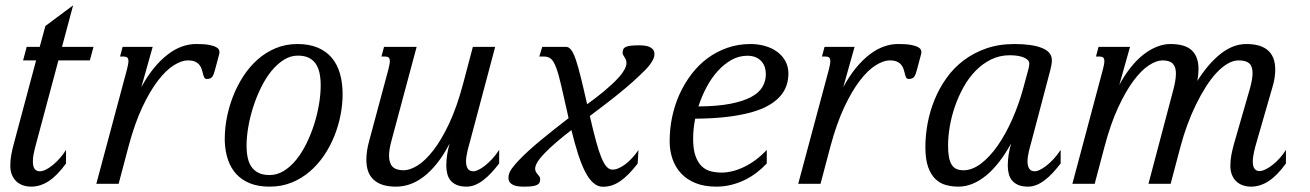

<svg xmlns="http://www.w3.org/2000/svg" viewBox="-20 -696 4961 727"><path d="M151.9 -597.7 256.8 -675.8 214.8 -518.6H334L320.3 -467.3H201.2L112.8 -137.2Q109.4 -124.5 106.9 -110.8Q104.5 -97.2 104.5 -84.5Q104.5 -64.9 111.3 -56.2Q118.2 -47.4 130.9 -47.4Q141.1 -47.4 154.1 -54Q167 -60.5 180.4 -71.5Q193.8 -82.5 206.8 -97.2Q219.7 -111.8 230 -128.4V-77.1Q197.3 -31.7 165 -10.5Q132.8 10.7 97.7 10.7Q81.1 10.7 66.7 5.6Q52.2 0.5 41.7 -9.5Q31.2 -19.5 25.1 -34.4Q19 -49.3 19 -68.8Q19 -89.8 22.7 -109.9Q26.4 -129.9 31.7 -149.4L116.7 -467.3H67.4L81.1 -518.6H130.4Z M690.9 -467.3Q668 -467.3 638.7 -449.2Q609.4 -431.2 578.9 -391.8Q548.3 -352.5 519 -290.3Q489.7 -228 466.3 -140.1L429.2 0H344.7L460.9 -433.6Q463.4 -443.8 464.8 -451.4Q466.3 -459 466.3 -464.4Q466.3 -474.6 461.7 -478.3Q457 -481.9 448.2 -481.9H434.6L444.3 -518.6H558.1L515.1 -365.7Q538.1 -408.2 563.5 -439Q588.9 -469.7 615.5 -490Q642.1 -510.3 668.9 -519.8Q695.8 -529.3 722.2 -529.3Q730.5 -529.3 745.4 -528.8Q760.3 -528.3 774.9 -525.4Q789.6 -522.5 800.3 -516.4Q811 -510.3 811 -499Q811 -494.1 809.6 -489.3L793.9 -430.7Q789.6 -413.6 783.7 -405.3Q777.8 -397 762.7 -397Q756.3 -397 753.7 -402.1Q751 -407.2 749 -415Q747.1 -422.9 744.4 -432.1Q741.7 -441.4 735.8 -449.2Q730 -457 719.5 -462.2Q709 -467.3 690.9 -467.3Z M831.1 -172.4Q831.1 -210 839.1 -251.2Q847.2 -292.5 862.8 -332.3Q878.4 -372.1 901.6 -407.7Q924.8 -443.4 955.3 -470.5Q985.8 -497.6 1023.7 -513.4Q1061.5 -529.3 1106.4 -529.3Q1150.9 -529.3 1183.1 -515.6Q1215.3 -502 1236.3 -477.1Q1257.3 -452.1 1267.3 -417Q1277.3 -381.8 1277.3 -338.9Q1277.3 -301.3 1269.5 -260.7Q1261.7 -220.2 1246.1 -181.2Q1230.5 -142.1 1207 -107.4Q1183.6 -72.8 1152.8 -46.4Q1122.1 -20 1084 -4.6Q1045.9 10.7 1000.5 10.7Q958.5 10.7 927.5 -1.5Q896.5 -13.7 875.5 -36.1Q854.5 -58.6 843.5 -90.3Q832.5 -122.1 831.1 -161.1ZM1107.9 -485.4Q1079.6 -485.4 1054.2 -469.2Q1028.8 -453.1 1007.3 -426.5Q985.8 -399.9 968.5 -364.7Q951.2 -329.6 939 -291.7Q926.8 -253.9 920.2 -215.6Q913.6 -177.2 913.6 -144Q913.6 -119.1 918 -98.6Q922.4 -78.1 932.6 -63.7Q942.9 -49.3 959.5 -41.3Q976.1 -33.2 1001 -33.2Q1029.3 -33.2 1054.9 -49.1Q1080.6 -64.9 1102.1 -91.6Q1123.5 -118.2 1140.6 -153.1Q1157.7 -188 1169.7 -225.8Q1181.6 -263.7 1188 -301.8Q1194.3 -339.8 1194.3 -373.5Q1194.3 -398.4 1189.9 -419.2Q1185.5 -439.9 1175.5 -454.6Q1165.5 -469.2 1148.9 -477.3Q1132.3 -485.4 1107.9 -485.4Z M1557.6 -518.6 1462.9 -165.5Q1453.1 -130.4 1453.1 -106.4Q1453.1 -78.6 1466.3 -64.9Q1479.5 -51.3 1508.8 -51.3Q1531.7 -51.3 1561 -69.3Q1590.3 -87.4 1620.8 -126.7Q1651.4 -166 1680.7 -228.3Q1710 -290.5 1733.4 -378.4L1770.5 -518.6H1855L1758.8 -157.2Q1756.8 -150.4 1754.4 -141.4Q1752 -132.3 1749.8 -122.8Q1747.6 -113.3 1746.1 -103.3Q1744.6 -93.3 1744.6 -84.5Q1744.6 -68.8 1750.7 -58.1Q1756.8 -47.4 1773.4 -47.4Q1779.8 -47.4 1790.8 -52.5Q1801.8 -57.6 1815.2 -67.9Q1828.6 -78.1 1842.8 -93.3Q1856.9 -108.4 1870.1 -128.4V-77.1Q1855.5 -58.1 1840.6 -42Q1825.7 -25.9 1810.3 -14.2Q1794.9 -2.4 1779.1 4.2Q1763.2 10.7 1746.6 10.7Q1724.6 10.7 1709.7 4.4Q1694.8 -2 1686 -12.7Q1677.2 -23.4 1673.6 -38.1Q1669.9 -52.7 1669.9 -68.8Q1669.9 -89.8 1673.3 -111.6Q1676.8 -133.3 1682.6 -152.8Q1659.2 -107.9 1634.3 -76.9Q1609.4 -45.9 1583.5 -26.4Q1557.6 -6.8 1531.5 2Q1505.4 10.7 1479.5 10.7Q1449.7 10.7 1428.5 3.7Q1407.2 -3.4 1393.6 -16.6Q1379.9 -29.8 1373.5 -48.6Q1367.2 -67.4 1367.2 -90.8Q1367.2 -124 1377.9 -162.6L1450.7 -433.6Q1453.1 -443.8 1454.6 -451.4Q1456.1 -459 1456.1 -464.4Q1456.1 -474.6 1451.4 -478.3Q1446.8 -481.9 1438 -481.9H1424.3L1434.1 -518.6Z M2299.3 -53.7Q2310.1 -53.7 2322.5 -59.1Q2335 -64.5 2347.9 -74.2Q2360.8 -84 2373.5 -97.7Q2386.2 -111.3 2397.5 -127.9L2394.5 -76.7Q2359.9 -31.7 2328.9 -10.3Q2297.9 11.2 2263.2 11.2Q2243.2 11.2 2226.3 -3.7Q2209.5 -18.6 2195.3 -46.4Q2181.2 -74.2 2168.5 -114Q2155.8 -153.8 2143.6 -203.6Q2076.7 -151.9 2041.5 -115.2Q2006.3 -78.6 2006.3 -57.1Q2006.3 -50.3 2009.3 -45.2Q2012.2 -40 2015.9 -35.9Q2019.5 -31.7 2022.5 -27.6Q2025.4 -23.4 2025.4 -18.6Q2025.4 -10.3 2022.9 -4.9Q2020.5 0.5 2013.4 4.2Q2006.3 7.8 1994.1 9.3Q1981.9 10.7 1962.9 10.7Q1952.6 10.7 1942.4 9.5Q1932.1 8.3 1923.8 4.6Q1915.5 1 1910.4 -5.6Q1905.3 -12.2 1905.3 -22.9Q1905.3 -40.5 1917.7 -57.4Q1930.2 -74.2 1944.8 -89.4Q1978 -124 2027.1 -164.6Q2076.2 -205.1 2132.8 -248.5L2131.3 -256.3Q2115.2 -327.1 2105.2 -371.3Q2095.2 -415.5 2085.9 -439.9Q2076.7 -464.4 2066.4 -473.1Q2056.2 -481.9 2040 -481.9H2022L2033.2 -518.6H2123Q2133.8 -518.6 2142.6 -507.3Q2151.4 -496.1 2160.2 -470.5Q2168.9 -444.8 2179.2 -403.3Q2189.5 -361.8 2203.1 -301.3Q2216.3 -311 2232.7 -323.2Q2249 -335.4 2265.4 -349.1Q2281.7 -362.8 2297.4 -377.2Q2313 -391.6 2325.2 -405.5Q2337.4 -419.4 2344.7 -432.9Q2352.1 -446.3 2352.1 -457.5Q2352.1 -464.4 2349.9 -469.7Q2347.7 -475.1 2344.7 -479.5Q2341.8 -483.9 2339.6 -487.8Q2337.4 -491.7 2337.4 -495.6Q2337.4 -503.4 2339.8 -509Q2342.3 -514.6 2349.1 -518.1Q2356 -521.5 2368.2 -522.9Q2380.4 -524.4 2399.9 -524.4Q2410.2 -524.4 2420.7 -523.2Q2431.2 -522 2439.5 -518.3Q2447.8 -514.6 2452.9 -508.1Q2458 -501.5 2458 -490.7Q2458 -478 2448.2 -462.2Q2438.5 -446.3 2422.4 -430.2Q2397.9 -405.8 2374.3 -384.8Q2350.6 -363.8 2325.4 -343.3Q2300.3 -322.8 2272.7 -301.8Q2245.1 -280.8 2213.4 -256.8Q2226.1 -201.2 2236.6 -162.4Q2247.1 -123.5 2257.1 -99.4Q2267.1 -75.2 2277.1 -64.5Q2287.1 -53.7 2299.3 -53.7Z M2515.6 -161.1Q2515.6 -208 2525.1 -253.4Q2534.7 -298.8 2553.2 -339.6Q2571.8 -380.4 2598.4 -415.3Q2625 -450.2 2658.9 -475.3Q2692.9 -500.5 2733.9 -514.9Q2774.9 -529.3 2821.8 -529.3Q2851.1 -529.3 2877.2 -521.7Q2903.3 -514.2 2922.9 -499.8Q2942.4 -485.4 2953.9 -464.6Q2965.3 -443.8 2965.3 -417.5Q2965.3 -394 2958 -372.3Q2950.7 -350.6 2934.3 -331.8Q2918 -313 2891.1 -297.4Q2864.3 -281.7 2825 -270.8Q2785.6 -259.8 2732.9 -253.4Q2680.2 -247.1 2612.3 -246.6Q2604.5 -208 2604.5 -170.4Q2604.5 -130.9 2613.3 -106Q2622.1 -81.1 2636.7 -66.9Q2651.4 -52.7 2670.9 -47.6Q2690.4 -42.5 2712.4 -42.5Q2731.9 -42.5 2753.7 -47.9Q2775.4 -53.2 2797.6 -64Q2819.8 -74.7 2841.6 -90.8Q2863.3 -106.9 2883.3 -128.4V-77.1Q2866.2 -58.6 2845.2 -42.5Q2824.2 -26.4 2800 -14.6Q2775.9 -2.9 2748.8 3.9Q2721.7 10.7 2692.4 10.7Q2647 10.7 2613.8 -2.7Q2580.6 -16.1 2558.8 -39.6Q2537.1 -63 2526.4 -94.2Q2515.6 -125.5 2515.6 -161.1ZM2879.9 -415.5Q2879.9 -428.7 2876 -441.2Q2872.1 -453.6 2863.5 -463.4Q2855 -473.1 2841.8 -479Q2828.6 -484.9 2810.1 -484.9Q2777.8 -484.9 2749.5 -469Q2721.2 -453.1 2697.3 -426.5Q2673.3 -399.9 2655 -365.2Q2636.7 -330.6 2624.5 -293Q2696.3 -293.5 2745.1 -303Q2793.9 -312.5 2824 -328.6Q2854 -344.7 2866.9 -366.9Q2879.9 -389.2 2879.9 -415.5Z M3348.6 -467.3Q3325.7 -467.3 3296.4 -449.2Q3267.1 -431.2 3236.6 -391.8Q3206.1 -352.5 3176.8 -290.3Q3147.5 -228 3124 -140.1L3086.9 0H3002.4L3118.7 -433.6Q3121.1 -443.8 3122.6 -451.4Q3124 -459 3124 -464.4Q3124 -474.6 3119.4 -478.3Q3114.7 -481.9 3106 -481.9H3092.3L3102.1 -518.6H3215.8L3172.9 -365.7Q3195.8 -408.2 3221.2 -439Q3246.6 -469.7 3273.2 -490Q3299.8 -510.3 3326.7 -519.8Q3353.5 -529.3 3379.9 -529.3Q3388.2 -529.3 3403.1 -528.8Q3418 -528.3 3432.6 -525.4Q3447.3 -522.5 3458 -516.4Q3468.8 -510.3 3468.8 -499Q3468.8 -494.1 3467.3 -489.3L3451.7 -430.7Q3447.3 -413.6 3441.4 -405.3Q3435.5 -397 3420.4 -397Q3414.1 -397 3411.4 -402.1Q3408.7 -407.2 3406.7 -415Q3404.8 -422.9 3402.1 -432.1Q3399.4 -441.4 3393.6 -449.2Q3387.7 -457 3377.2 -462.2Q3366.7 -467.3 3348.6 -467.3Z M3569.8 -145Q3569.8 -119.1 3573.2 -101.1Q3576.7 -83 3583.7 -72Q3590.8 -61 3601.8 -56.2Q3612.8 -51.3 3628.4 -51.3Q3661.1 -51.3 3694.3 -76.4Q3727.5 -101.6 3757.6 -144.5Q3787.6 -187.5 3812.7 -244.1Q3837.9 -300.8 3855 -363.8L3874 -434.1Q3877.4 -445.8 3877.4 -455.6Q3877.4 -463.4 3871.3 -469.2Q3865.2 -475.1 3855 -479Q3844.7 -482.9 3831.5 -484.9Q3818.4 -486.8 3803.7 -486.8Q3765.1 -486.8 3732.9 -470.9Q3700.7 -455.1 3674.6 -428.5Q3648.4 -401.9 3628.9 -366.9Q3609.4 -332 3596.2 -294.2Q3583 -256.3 3576.4 -217.8Q3569.8 -179.2 3569.8 -145ZM3483.9 -139.6Q3483.9 -183.1 3492.4 -229Q3501 -274.9 3518.6 -318.1Q3536.1 -361.3 3563.5 -399.9Q3590.8 -438.5 3628.4 -467Q3666 -495.6 3714.1 -512.5Q3762.2 -529.3 3821.3 -529.3Q3887.7 -529.3 3925.3 -514.4Q3962.9 -499.5 3962.9 -467.8Q3962.9 -459.5 3961.2 -450.2Q3959.5 -440.9 3957 -430.7L3884.8 -157.2Q3882.8 -150.4 3880.4 -141.4Q3877.9 -132.3 3875.7 -122.8Q3873.5 -113.3 3872.1 -103.3Q3870.6 -93.3 3870.6 -84.5Q3870.6 -68.8 3876.7 -58.1Q3882.8 -47.4 3899.4 -47.4Q3905.8 -47.4 3916.7 -52.5Q3927.7 -57.6 3941.2 -67.9Q3954.6 -78.1 3968.8 -93.3Q3982.9 -108.4 3996.1 -128.4V-77.1Q3981.4 -58.1 3966.6 -42Q3951.7 -25.9 3936.3 -14.2Q3920.9 -2.4 3905 4.2Q3889.2 10.7 3872.6 10.7Q3850.6 10.7 3835.7 4.4Q3820.8 -2 3812 -12.7Q3803.2 -23.4 3799.6 -38.1Q3795.9 -52.7 3795.9 -68.8Q3795.9 -89.8 3799.3 -111.6Q3802.7 -133.3 3808.6 -152.8Q3787.6 -114.7 3764.4 -84.5Q3741.2 -54.2 3715.8 -33Q3690.4 -11.7 3663.6 -0.5Q3636.7 10.7 3608.9 10.7Q3584.5 10.7 3561.8 4.6Q3539.1 -1.5 3521.7 -18.3Q3504.4 -35.2 3494.1 -64.2Q3483.9 -93.3 3483.9 -139.6Z M4156.2 -433.6Q4158.7 -443.8 4160.2 -451.4Q4161.6 -459 4161.6 -464.4Q4161.6 -474.6 4157 -478.3Q4152.3 -481.9 4143.6 -481.9H4129.9L4139.6 -518.6H4258.8L4218.3 -374.5Q4238.8 -412.6 4262.2 -441.7Q4285.6 -470.7 4310.5 -490Q4335.4 -509.3 4361.1 -519.3Q4386.7 -529.3 4411.1 -529.3Q4467.8 -529.3 4492.9 -505.1Q4518.1 -481 4518.1 -434.6Q4518.1 -413.6 4513.7 -389.6Q4555.2 -455.6 4602.1 -492.4Q4648.9 -529.3 4699.2 -529.3Q4808.6 -529.3 4808.6 -432.6Q4808.6 -418.5 4806.4 -402.6Q4804.2 -386.7 4798.8 -368.7L4737.8 -157.2Q4735.8 -150.4 4733.4 -141.6Q4731 -132.8 4728.8 -123Q4726.6 -113.3 4725.1 -103.3Q4723.6 -93.3 4723.6 -84.5Q4723.6 -65.4 4730.5 -56.9Q4737.3 -48.3 4748.5 -48.3Q4758.8 -48.3 4772 -54.7Q4785.2 -61 4798.8 -71.8Q4812.5 -82.5 4825.7 -97.2Q4838.9 -111.8 4849.1 -128.4V-77.1Q4816.4 -31.7 4784.2 -10.5Q4752 10.7 4716.8 10.7Q4700.2 10.7 4685.8 5.6Q4671.4 0.5 4660.9 -9.5Q4650.4 -19.5 4644.5 -34.4Q4638.7 -49.3 4638.7 -68.8Q4638.7 -89.8 4642.6 -109.9Q4646.5 -129.9 4651.9 -149.4L4713.4 -362.8Q4722.7 -396.5 4722.7 -419.4Q4722.7 -445.3 4710 -456.3Q4697.3 -467.3 4669.9 -467.3Q4649.4 -467.3 4628.2 -454.8Q4606.9 -442.4 4586.2 -420.2Q4565.4 -397.9 4545.9 -367.2Q4526.4 -336.4 4508.5 -300Q4490.7 -263.7 4475.8 -223.1Q4460.9 -182.6 4449.7 -140.1L4412.6 0H4328.6L4421.9 -353Q4427.2 -372.6 4429.9 -388.7Q4432.6 -404.8 4432.6 -417.5Q4432.6 -442.4 4420.9 -454.8Q4409.2 -467.3 4381.8 -467.3Q4358.9 -467.3 4330.3 -448.7Q4301.8 -430.2 4272.2 -390.6Q4242.7 -351.1 4213.9 -289.1Q4185.1 -227.1 4162.1 -140.1L4125 0H4040.5Z"/></svg>

Font: Arian AMU Serif
Style: Italic
Weight: 400
Italic angle: -15°
Designer: Ruben Hakobyan (Tarumian)
Foundry: Ruben Hakobyan (Tarumian)
Version: Version 1.002